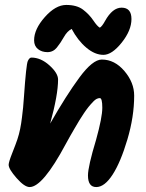

<svg xmlns="http://www.w3.org/2000/svg" viewBox="-20 -769 592 777"><path d="M392 -528Q444 -528 483.5 -481.5Q523 -435 523 -382Q523 -297 495.5 -204.5Q468 -112 435.5 -62Q403 -12 369.5 -12Q336 -12 336 -59Q336 -95 369 -204Q394 -294 394 -333Q394 -372 384 -372Q371 -372 358.5 -359Q346 -346 338 -336Q330 -326 319.5 -310.5Q309 -295 301.5 -282.5Q294 -270 282.5 -250.5Q271 -231 264 -218.5Q257 -206 246 -186Q153 -12 100 -12Q79 -12 47 -48.5Q15 -85 15 -102Q15 -113 29.5 -149.5Q44 -186 50.5 -205.5Q57 -225 61.5 -247Q66 -269 69 -294.5Q72 -320 73.5 -334Q75 -348 77 -378Q86 -508 92.5 -522Q99 -536 107 -536Q145 -536 180 -504.5Q215 -473 215 -447Q215 -385 183 -269Q248 -383 301.5 -455.5Q355 -528 392 -528ZM118 -606Q118 -651 161.5 -700Q205 -749 248 -749Q291 -749 316 -730Q341 -711 357.5 -686.5Q374 -662 384 -657Q393 -662 405 -684Q435 -738 472 -738Q512 -738 512 -692Q512 -646 472.5 -596.5Q433 -547 398.5 -547Q364 -547 329.5 -576Q295 -605 270 -652Q252 -643 238.5 -619Q225 -595 210 -576.5Q195 -558 172 -558Q149 -558 133.5 -570.5Q118 -583 118 -606Z"/></svg>

Font: Kalam
Style: Bold
Weight: 700
Version: Version 2.001;PS 1.0;hotconv 1.0.79;makeotf.lib2.5.61930; tt